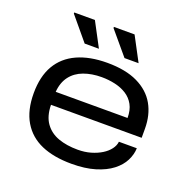

<svg xmlns="http://www.w3.org/2000/svg" viewBox="-130 -850 974 987"><g transform="rotate(20 357.0 -356.0)"><path d="M363 12Q266 12 198 -17.5Q130 -47 93.5 -108.5Q57 -170 57 -263Q57 -355 92.5 -416Q128 -477 196 -508Q264 -539 360 -539Q461 -539 527 -507Q593 -475 625 -418.5Q657 -362 657 -286V-237H161Q162 -175 189 -137.5Q216 -100 262 -83.5Q308 -67 368 -67Q407 -67 439.5 -76.5Q472 -86 497 -101.5Q522 -117 537 -137Q552 -157 554 -178H652Q651 -144 634 -110Q617 -76 581.5 -48.5Q546 -21 491.5 -4.5Q437 12 363 12ZM161 -308H554Q554 -351 538 -380Q522 -409 494.5 -426.5Q467 -444 431.5 -452Q396 -460 358 -460Q304 -460 260.5 -444Q217 -428 191 -394Q165 -360 161 -308ZM434 -592 328 -718V-724H441L511 -592ZM216 -592 111 -718V-724H224L294 -592Z"/></g></svg>

Font: Archivo Expanded
Style: Regular
Weight: 400
Width: 7
Designer: Hector Gatti
Foundry: Omnibus-Type
Version: Version 2.001